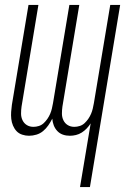

<svg xmlns="http://www.w3.org/2000/svg" viewBox="-20 -540 540 775"><path d="M303 215 346 -42Q339 -31 330 -21.5Q321 -12 310 -5Q299 2 286.5 5Q274 8 262 8Q247 8 234 3.5Q221 -1 211.5 -11Q202 -21 197 -34Q192 -47 191 -61Q184 -47 175 -34Q166 -21 154 -11Q142 -1 127 3.5Q112 8 97 8Q83 8 69.5 3.5Q56 -1 47 -10.5Q38 -20 32.5 -33Q27 -46 25.5 -60Q24 -74 25 -88.5Q26 -103 28 -117L95 -520H135L67 -110Q65 -96 65 -81.5Q65 -67 71 -54.5Q77 -42 88.5 -35Q100 -28 115 -28Q126 -28 137 -31.5Q148 -35 156.5 -43Q165 -51 171.5 -60.5Q178 -70 182.5 -80.5Q187 -91 189.5 -102Q192 -113 194 -124L260 -520H300L232 -110Q230 -96 230 -81.5Q230 -67 236 -54.5Q242 -42 253.5 -35Q265 -28 280 -28Q291 -28 302 -31.5Q313 -35 321.5 -43Q330 -51 336.5 -60.5Q343 -70 347.5 -80.5Q352 -91 354.5 -102Q357 -113 359 -124L425 -520H465L343 215Z"/></svg>

Font: Iosevka Extralight Oblique
Style: Regular
Weight: 200
Italic angle: -9°
Monospace: yes
Designer: Belleve Invis
Foundry: Belleve Invis
Version: Version 32.5.0; ttfautohint (v1.8.4)